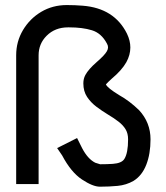

<svg xmlns="http://www.w3.org/2000/svg" viewBox="-20 -717 648 748"><path d="M370.1 10.3H369.1Q341.8 10.3 299.3 -17.8Q256.8 -45.9 222.2 -111.3L202.6 -140.1L280.3 -179.2L299.8 -140.1Q321.8 -97.7 351.1 -83L370.1 -77.1Q396.5 -77.1 419.4 -78.6Q454.1 -81.1 464.4 -97.7Q479 -120.6 479 -174.3Q479 -197.3 469.2 -213.4Q459.5 -229.5 441.4 -243.4Q423.3 -257.3 397.9 -272.5Q377 -285.2 355.5 -301.3Q334 -317.4 319.3 -339.4Q304.7 -361.3 304.7 -392.1Q304.7 -410.2 312.5 -424.8Q324.7 -447.3 356.4 -474.9Q388.2 -502.4 396.5 -517.6Q400.9 -525.4 400.9 -532.7Q400.9 -540 396.5 -547.4Q375 -587.9 338.1 -599.1Q301.3 -610.4 249.5 -610.4H245.1Q194.3 -610.4 161.6 -577.6Q130.4 -546.4 130.4 -501.5V0H43V-501.5Q43 -555.2 69.6 -599.9Q96.2 -644.5 140.6 -670.9Q185.1 -697.3 240.2 -697.3Q272 -697.3 302.2 -694.8Q425.3 -685.1 474.6 -585.9Q487.8 -558.6 487.8 -532.2Q487.8 -502.9 472.2 -474.6Q454.6 -443.4 415.5 -410.6Q399.4 -396 392.6 -388.2Q398.4 -374.5 443.8 -346.7Q484.4 -324.2 522 -287.6Q566.4 -239.3 566.4 -174.3Q566.4 -117.2 549.8 -75Q533.2 -32.7 500 -12.2Q471.7 3.9 438.7 7.1Q405.8 10.3 370.1 10.3Z"/></svg>

Font: Qaz
Style: Regular
Weight: 400
Designer: GGBotNet
Foundry: f0n7
Version: 0.70